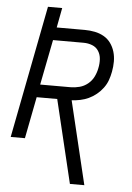

<svg xmlns="http://www.w3.org/2000/svg" viewBox="-59 -714 668 968"><g transform="rotate(5 275.0 -230.0)"><path d="M405 210H332L231 -211H127L86 0H14L144 -670H216L197 -570H339Q365 -570 390 -565Q415 -560 436 -548Q457 -536 471 -516.5Q485 -497 492 -473.5Q499 -450 499 -424Q499 -398 494 -372Q490 -350 482.5 -329Q475 -308 461 -289Q447 -270 428.5 -255Q410 -240 389.5 -230.5Q369 -221 347 -216.5Q325 -212 304 -211ZM139 -276H293Q315 -276 338 -282Q361 -288 380 -303.5Q399 -319 409.5 -340.5Q420 -362 424 -384Q429 -407 427.5 -430Q426 -453 414.5 -471Q403 -489 382.5 -497Q362 -505 339 -505H184Z"/></g></svg>

Font: Lode
Style: Italic
Weight: 400
Italic angle: -11°
Monospace: yes
Designer: Belleve Invis
Foundry: Belleve Invis
Version: Version 29.2.0; ttfautohint (v1.8.3)